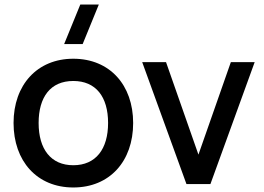

<svg xmlns="http://www.w3.org/2000/svg" viewBox="-20 -815 1168 850"><path d="M346 -620 417.5 -795H335.5L264 -620ZM304.5 15C465.5 15 569.5 -101 569.5 -270.5C569.5 -438.5 466 -555 304.5 -555C144.5 -555 40 -439 40 -270.5C40 -102 143.5 15 304.5 15ZM304.5 -83.5C205.5 -83.5 151 -154.5 151 -270.5C151 -385.5 203.5 -456.5 304.5 -456.5C404.5 -456.5 458.5 -386.5 458.5 -270.5C458.5 -155.5 404.5 -83.5 304.5 -83.5Z M911.5 0 1107.5 -540H1002L858.5 -130.5L715 -540H609.5L805.5 0Z"/></svg>

Font: Vela Sans SemBd
Style: Regular
Weight: 600
Designer: Principal design: Mikhail Sharanda - project Manrope.
Design modification: Ravid Balaliev
Foundry: Mikhail Sharanda
Version: Version 1.001